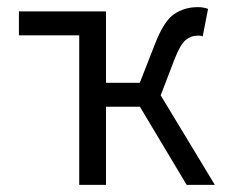

<svg xmlns="http://www.w3.org/2000/svg" viewBox="-20 -518 640 538"><path d="M202 0V-486H277V-286H409L582 0H503L372 -219H277V0ZM33 -419V-486H277L202 -419ZM425 -237 358 -251 414 -394Q439 -459 468 -478.5Q497 -498 534 -498Q551 -498 563 -493L548 -416Q544 -418 540.5 -418Q537 -418 532 -418Q516 -418 501 -406.5Q486 -395 469 -352Z"/></svg>

Font: Source Code Pro
Style: Regular
Weight: 400
Monospace: yes
Designer: Paul D. Hunt, Teo Tuominen
Foundry: Adobe Systems Incorporated
Version: Version 1.018;hotconv 1.0.116;makeotfexe 2.5.65601